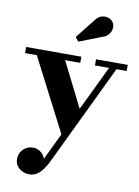

<svg xmlns="http://www.w3.org/2000/svg" viewBox="-103 -780 807 1112"><g transform="rotate(10 300.0 -224.0)"><path d="M426 -594 295 -542.5 276 -567 366 -680.5Q382 -703.5 403 -709.5Q424 -715.5 442.5 -709.2Q461 -703 470.5 -689Q481 -673 479 -653.2Q477 -633.5 463.5 -617Q450 -600.5 426 -594ZM327.5 -424H238.5L370.5 -161L497 -424H414V-460H600.5V-424H540.5L254 173Q234.5 212.5 209 238Q183.5 263.5 147.5 263.5Q129 263.5 109.5 255Q90 246.5 76.8 229.5Q63.5 212.5 63.5 187.5Q63.5 153.5 87 130.2Q110.5 107 144 107Q168 107 188.2 121.5Q208.5 136 216.5 160L292 3L72 -424H3V-460H327.5Z"/></g></svg>

Font: Bodoni* 06pt
Style: Bold
Weight: 700
Version: Version 2.3